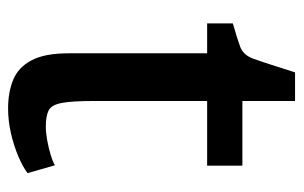

<svg xmlns="http://www.w3.org/2000/svg" viewBox="-154 -570 732 463"><g transform="rotate(90 211.5 -338.0)"><path d="M241 8Q201.5 8 171.5 -4.5Q141.5 -17 124.8 -48.8Q108 -80.5 108 -139V-472H36V-534Q73 -544.5 92.5 -551.8Q112 -559 121 -583Q125 -594 130 -609.2Q135 -624.5 141 -643.2Q147 -662 154 -684H223V-557H379V-472H223V-200Q223 -146 227.8 -121.2Q232.5 -96.5 245.8 -89.8Q259 -83 285 -83Q299 -83 317.2 -86.2Q335.5 -89.5 352.2 -94.5Q369 -99.5 378 -105L397 -39Q382 -27.5 356.8 -16.8Q331.5 -6 301.2 1Q271 8 241 8Z"/></g></svg>

Font: Tracken
Style: Regular
Weight: 400
Designer: Eben Sorkin
Foundry: Eben Sorkin
Version: Version 2.001